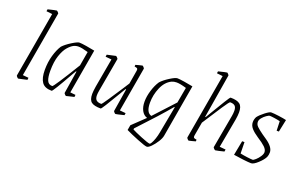

<svg xmlns="http://www.w3.org/2000/svg" viewBox="-95 -1037 2511 1612"><g transform="rotate(20 1160.5 -231.0)"><path d="M55 -12 157 -598 104 -604 107 -622Q175 -639 184 -639Q187 -639 195.5 -630Q204 -621 203 -619L101 -32L153 -27L151 -8L111 1Q75 9 74 9Q71 9 63 0.5Q55 -8 55 -12Z M525 -32 573 -27 571 -8 529 2Q505 9 501 9Q498 9 489.5 0Q481 -9 482 -12L514 -214H509L488 -178Q383 9 373 9Q310 9 284.5 -28Q259 -65 259 -137Q259 -206 276 -265.5Q293 -325 319 -365Q345 -393 391.5 -422Q438 -451 455 -451Q473 -451 517.5 -444Q562 -437 594 -430ZM524 -273 546 -400Q488 -417 460 -417Q436 -417 416 -407Q394 -396 368.5 -367Q343 -338 324 -282Q305 -226 305 -144Q305 -89 317.5 -59.5Q330 -30 364 -30Q376 -30 524 -273Z M968 -32 1021 -27 1018 -8Q950 9 943 9Q939 9 931 0Q923 -9 924 -12L957 -216H951L919 -162Q819 8 811 8Q752 8 727 -11Q702 -30 702 -83Q702 -106 709 -151L755 -410L701 -415L704 -434Q776 -451 781 -451Q784 -451 792.5 -442.5Q801 -434 801 -430L748 -131Q743 -103 743 -86Q743 -56 757.5 -43Q772 -30 802 -30Q807 -30 848 -91.5Q889 -153 932 -219L966 -272L986 -391Q987 -395 987 -401Q987 -411 981.5 -414.5Q976 -418 958 -421L959 -436Q972 -440 990 -444.5Q1008 -449 1018 -451Q1021 -451 1029 -442.5Q1037 -434 1037 -430Z M1471 -430 1390 39Q1386 64 1365.5 96.5Q1345 129 1321.5 153Q1298 177 1283 177Q1267 177 1196 148.5Q1125 120 1085 100L1093 55L1204 -51Q1172 -61 1154.5 -93.5Q1137 -126 1137 -173Q1137 -220 1153.5 -274Q1170 -328 1195 -365Q1220 -393 1266 -422Q1312 -451 1331 -451Q1347 -451 1392.5 -444Q1438 -437 1471 -430ZM1183 -180Q1183 -91 1232 -79L1399 -260L1424 -399Q1368 -416 1336 -416Q1312 -416 1292 -407Q1239 -381 1211 -315Q1183 -249 1183 -180ZM1392 -215H1387Q1307 -118 1131 69L1130 79Q1151 91 1216.5 118Q1282 145 1299 145Q1303 145 1312.5 129Q1322 113 1331.5 85.5Q1341 58 1347 25Q1362 -49 1392 -215Z M1860 -32 1914 -27 1911 -8Q1891 -3 1865.5 3Q1840 9 1834 9Q1831 9 1822.5 0.5Q1814 -8 1814 -12L1868 -312Q1872 -335 1872 -357Q1872 -387 1858.5 -400Q1845 -413 1815 -413Q1808 -413 1765 -348Q1722 -283 1650 -171L1629 -51Q1628 -47 1628 -41Q1628 -31 1633.5 -27.5Q1639 -24 1657 -21L1656 -6Q1643 -2 1625 2.5Q1607 7 1597 9Q1594 9 1586 0.5Q1578 -8 1578 -12L1680 -598L1627 -604L1630 -622Q1698 -639 1706 -639Q1709 -639 1717 -630Q1725 -621 1724 -619L1659 -226H1664L1701 -288Q1736 -347 1768 -399Q1800 -451 1805 -451Q1863 -451 1888.5 -431Q1914 -411 1914 -359Q1914 -331 1908 -295Z M2305 -432H2306L2283 -322H2263L2260 -406Q2236 -412 2208 -416Q2180 -420 2167 -420Q2158 -420 2138.5 -406.5Q2119 -393 2104 -374.5Q2089 -356 2089 -339Q2089 -316 2106.5 -298.5Q2124 -281 2163 -253Q2170 -248 2203 -225.5Q2236 -203 2254 -179Q2272 -155 2272 -131Q2272 -108 2264 -89Q2250 -60 2213 -26Q2176 8 2154 8Q2133 8 2082 2Q2031 -4 1996 -10L2021 -140H2042L2044 -39Q2072 -33 2106.5 -28.5Q2141 -24 2156 -24Q2164 -24 2182 -40Q2200 -56 2214.5 -78Q2229 -100 2229 -117Q2229 -140 2205 -163Q2181 -186 2135 -215Q2094 -242 2072 -267Q2050 -292 2050 -322Q2050 -347 2062 -370Q2081 -395 2117.5 -423Q2154 -451 2168 -451Q2191 -451 2236.5 -445Q2282 -439 2306 -433Z"/></g></svg>

Font: Grenze ExtraLight
Style: Italic
Weight: 275
Italic angle: -10°
Designer: Renata Polastri
Foundry: Omnibus-Type
Version: Version 1.002; ttfautohint (v1.8)